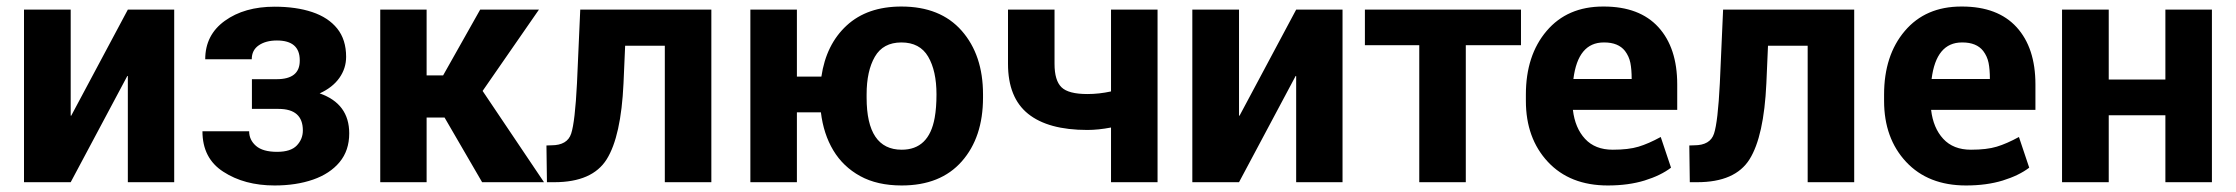

<svg xmlns="http://www.w3.org/2000/svg" viewBox="-20 -558 6848 588"><path d="M513.5 0H371.5V-325L370 -325.5L196.5 0H53.5V-528.5H196.5V-204L198 -203.5L371.5 -528.5H513.5Z M821 10Q728.5 10 664 -32Q600 -73 600 -156H743Q743 -129.5 764 -111.2Q785 -93 828.5 -93Q870.5 -93 889 -112.5Q907.5 -132 907.5 -158.5Q907.5 -224.5 833 -224.5H751.5V-315.5H827.5Q898 -315.5 898 -372V-373.5Q898 -434 828 -434Q794 -434 772.5 -419.2Q751 -404.5 751 -376.5H608.5Q608.5 -451 668.5 -494.2Q728.5 -537.5 821 -537.5Q887 -537.5 936.2 -521Q985.5 -504.5 1012.8 -470.5Q1040 -436.5 1040 -384Q1040 -348.5 1019.2 -319.2Q998.5 -290 959 -272Q1049.5 -240.5 1049.5 -149.5Q1049.5 -97 1020 -61.5Q990.5 -26 938.8 -8Q887 10 821 10Z M1646 0H1456.5L1341.5 -198H1286.5V0H1144.5V-528.5H1286.5V-327H1337L1450.5 -528.5H1630.5L1458 -279.5Z M2158.5 0H2016V-418H1894.5L1889.5 -303Q1882 -140.5 1838 -70.2Q1794 0 1677.5 0H1655L1653.5 -112.5L1668.5 -113Q1717.5 -113 1729.2 -148.8Q1741 -184.5 1747 -303L1757 -528.5H2158.5Z M2741.5 10Q2666.5 10 2614.2 -18.8Q2562 -47.5 2532 -97.5Q2502 -147.5 2494 -214H2420.5V0H2278V-528.5H2420.5V-323.5H2495.5Q2510 -422 2573 -480Q2636 -538 2740.5 -538Q2860 -538 2925.2 -463.8Q2990.5 -389.5 2990.5 -269V-259Q2990.5 -137.5 2925.5 -63.8Q2860.5 10 2741.5 10ZM2741.5 -99.5Q2825 -99.5 2842.5 -197.5Q2848 -228 2848 -269Q2848 -341 2822.5 -384.5Q2797 -428 2740.5 -428Q2684.5 -428 2659.2 -384.2Q2634 -340.5 2634 -269V-259Q2634 -99.5 2741.5 -99.5Z M3525 0H3382.5V-167.5Q3343.5 -160 3310 -160Q3190 -160 3128.5 -209.5Q3067 -259 3067 -362.5V-528.5H3209.5V-362.5Q3209.5 -311.5 3230.8 -290.8Q3252 -270 3310 -270Q3346 -270 3382.5 -278V-528.5H3525Z M4091.5 0H3949.5V-325L3948 -325.5L3774.5 0H3631.5V-528.5H3774.5V-204L3776 -203.5L3949.5 -528.5H4091.5Z M4469 0H4326.5V-419.5H4160V-528.5H4638V-419.5H4469Z M4904 10Q4788 10 4720.5 -62.2Q4653 -134.5 4653 -249V-268.5Q4653 -388.5 4716.5 -463.2Q4780 -538 4889.5 -538H4891.5Q5001 -538 5058.8 -474.8Q5116.5 -411.5 5116.5 -299.5V-221.5H4797Q4803.5 -166 4834.2 -132.8Q4865 -99.5 4919 -99.5Q4967.5 -99.5 4998 -108.8Q5028.5 -118 5066 -138.5L5097.5 -44.5Q5066 -20.5 5016.5 -5.2Q4967 10 4904 10ZM4977 -316Q4977 -345.5 4973 -365.5Q4969 -385.5 4956.5 -402Q4936 -428 4893 -428Q4892.5 -428 4891.5 -428Q4812.5 -428 4798.5 -316Z M5658.5 0H5516V-418H5394.5L5389.5 -303Q5382 -140.5 5338 -70.2Q5294 0 5177.5 0H5155L5153.5 -112.5L5168.5 -113Q5217.5 -113 5229.2 -148.8Q5241 -184.5 5247 -303L5257 -528.5H5658.5Z M6001 10Q5885 10 5817.5 -62.2Q5750 -134.5 5750 -249V-268.5Q5750 -388.5 5813.5 -463.2Q5877 -538 5986.5 -538H5988.5Q6098 -538 6155.8 -474.8Q6213.5 -411.5 6213.5 -299.5V-221.5H5894Q5900.5 -166 5931.2 -132.8Q5962 -99.5 6016 -99.5Q6064.5 -99.5 6095 -108.8Q6125.5 -118 6163 -138.5L6194.5 -44.5Q6163 -20.5 6113.5 -5.2Q6064 10 6001 10ZM6074 -316Q6074 -345.5 6070 -365.5Q6066 -385.5 6053.5 -402Q6033 -428 5990 -428Q5989.5 -428 5988.5 -428Q5909.5 -428 5895.5 -316Z M6754 0H6611.5V-205H6438V0H6295V-528.5H6438V-314.5H6611.5V-528.5H6754Z"/></svg>

Font: Roberto Sans
Style: Bold
Weight: 700
Designer: Google (font) & Cristiano Sobral (main changes)
Version: Version 1.000;October 12, 2021;FontCreator 14.0.0.2814 64-bi